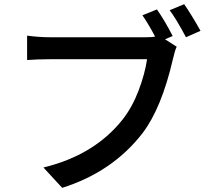

<svg xmlns="http://www.w3.org/2000/svg" viewBox="-20 -864 1017 930"><path d="M740.2 -818.4Q778.3 -763.7 816.4 -689.5L779.3 -673.8L835.9 -637.7Q827.1 -620.1 817.4 -577.1Q762.7 -340.8 670.9 -219.7Q525.4 -31.2 281.2 45.9L190.4 -52.7Q436.5 -112.3 573.2 -284.2Q620.1 -343.8 650.9 -424.3Q681.6 -504.9 692.4 -577.1H219.7Q162.1 -577.1 111.3 -573.2V-691.4Q168 -683.6 220.7 -683.6H687.5Q715.8 -683.6 731.4 -686.5Q701.2 -744.1 669.9 -790ZM801.8 -814.5 872.1 -843.8Q909.2 -790 951.2 -714.8L880.9 -683.6Q831.1 -776.4 801.8 -814.5Z"/></svg>

Font: Min Sans SemiBold
Style: Regular
Weight: 600
Designer: Jinseong-Kim, NotoSansCJK, Nunito
Foundry: Jinseong-Kim
Version: Version 1.400;Glyphs 3.1.2 (3151)